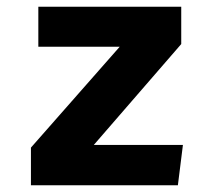

<svg xmlns="http://www.w3.org/2000/svg" viewBox="-20 -551 640 571"><path d="M524 -120 509 0H72V-112L336 -412H94V-531H519V-420L259 -120Z"/></svg>

Font: Fira Mono
Style: Bold
Weight: 700
Monospace: yes
Designer: Carrois Corporate & Edenspiekermann AG
Foundry: Carrois Corporate GbR & Edenspiekermann AG
Version: Version 3.206